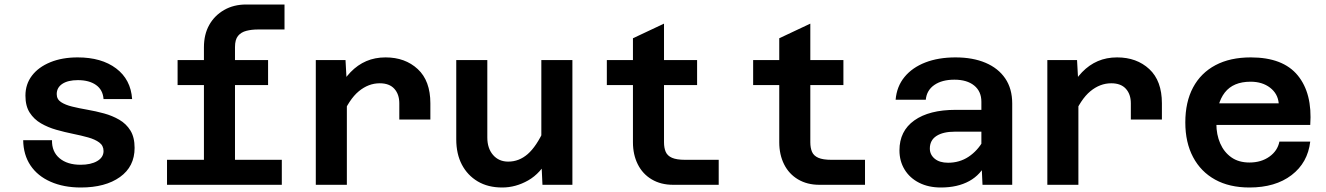

<svg xmlns="http://www.w3.org/2000/svg" viewBox="-20 -821 5890 853"><path d="M339 12Q263 12 205 -13.5Q147 -39 115.5 -86Q84 -133 83 -198H211Q210 -147 244.5 -118Q279 -89 338 -89Q384 -89 412 -105.5Q440 -122 440 -150Q440 -174 421 -188Q402 -202 371.5 -210.5Q341 -219 304 -226.5Q267 -234 230 -244.5Q193 -255 162 -273Q131 -291 112 -320.5Q93 -350 93 -396Q93 -447 122 -485Q151 -523 203.5 -544.5Q256 -566 325 -566Q431 -566 496 -517Q561 -468 567 -381H440Q437 -422 406.5 -443.5Q376 -465 326 -465Q282 -465 257 -448.5Q232 -432 232 -403Q232 -380 251 -367.5Q270 -355 300.5 -347.5Q331 -340 368.5 -333.5Q406 -327 442.5 -317Q479 -307 510 -289Q541 -271 559.5 -241Q578 -211 578 -164Q578 -81 513 -34.5Q448 12 339 12Z M886 0V-611Q886 -668 909.5 -710Q933 -752 975.5 -776.5Q1018 -801 1074 -801H1244V-690H1125Q1098 -690 1074.5 -684Q1051 -678 1037.5 -661.5Q1024 -645 1024 -612V0ZM769 -443V-554H1171V-443ZM722 0V-111H1232V0Z M1754 -290V-362Q1754 -402 1732 -426.5Q1710 -451 1667 -451Q1617 -451 1574 -415.5Q1531 -380 1497 -299L1482 -420Q1506 -468 1537.5 -500.5Q1569 -533 1607.5 -549.5Q1646 -566 1693 -566Q1780 -566 1836 -514Q1892 -462 1892 -362V-290ZM1383 0V-554H1515L1521 -446V0Z M2145 -554V-210Q2145 -162 2170.5 -132.5Q2196 -103 2238 -103Q2286 -103 2324.5 -136.5Q2363 -170 2398 -246L2418 -120Q2382 -51 2326.5 -19.5Q2271 12 2211 12Q2148 12 2102.5 -15Q2057 -42 2032 -89.5Q2007 -137 2007 -202V-554ZM2523 -554V0H2390L2385 -107V-554Z M2970 0Q2916 0 2875.5 -24Q2835 -48 2813.5 -91Q2792 -134 2792 -189V-651L2930 -716V-189Q2930 -164 2937.5 -146.5Q2945 -129 2965.5 -120Q2986 -111 3024 -111H3173V0ZM2676 -443V-554H3077V-443Z M3620 0Q3566 0 3525.5 -24Q3485 -48 3463.5 -91Q3442 -134 3442 -189V-651L3580 -716V-189Q3580 -164 3587.5 -146.5Q3595 -129 3615.5 -120Q3636 -111 3674 -111H3823V0ZM3326 -443V-554H3727V-443Z M4345 0 4340 -108V-369Q4340 -415 4308 -441Q4276 -467 4220 -467Q4165 -467 4131 -443.5Q4097 -420 4093 -378H3959Q3964 -437 3998.5 -479Q4033 -521 4091 -543.5Q4149 -566 4225 -566Q4302 -566 4358.5 -542Q4415 -518 4446 -472.5Q4477 -427 4477 -361V0ZM4160 12Q4105 12 4063.5 -9Q4022 -30 3999 -67.5Q3976 -105 3976 -153Q3976 -239 4042 -286Q4108 -333 4226 -333H4355V-236H4222Q4170 -236 4140.5 -217Q4111 -198 4111 -161Q4111 -134 4132.5 -116Q4154 -98 4192 -98Q4243 -98 4283 -124.5Q4323 -151 4349 -197L4364 -102Q4338 -45 4286 -16.5Q4234 12 4160 12Z M5004 -290V-362Q5004 -402 4982 -426.5Q4960 -451 4917 -451Q4867 -451 4824 -415.5Q4781 -380 4747 -299L4732 -420Q4756 -468 4787.5 -500.5Q4819 -533 4857.5 -549.5Q4896 -566 4943 -566Q5030 -566 5086 -514Q5142 -462 5142 -362V-290ZM4633 0V-554H4765L4771 -446V0Z M5531 12Q5442 12 5378.5 -23Q5315 -58 5280.5 -123Q5246 -188 5246 -277Q5246 -368 5280.5 -432.5Q5315 -497 5380 -531.5Q5445 -566 5537 -566Q5680 -566 5745.5 -486Q5811 -406 5801 -266H5356V-362H5661Q5657 -405 5622.5 -431.5Q5588 -458 5536 -458Q5459 -458 5421.5 -410Q5384 -362 5384 -271Q5384 -223 5401 -184Q5418 -145 5450.5 -122Q5483 -99 5531 -99Q5583 -99 5619.5 -125Q5656 -151 5664 -192H5801Q5790 -98 5718 -43Q5646 12 5531 12Z"/></svg>

Font: Azeret Mono Thin SemiBold
Style: Regular
Weight: 600
Version: Version 1.002